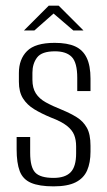

<svg xmlns="http://www.w3.org/2000/svg" viewBox="-20 -655 381 681"><path d="M170 6Q119 6 90 -6.5Q61 -19 50 -48Q39 -77 39 -125V-169H87V-113Q87 -62 105 -43Q123 -24 170 -24Q211 -24 230.5 -44Q250 -64 250 -111V-136Q250 -159 243 -176.5Q236 -194 217 -209Q198 -224 161 -238Q127 -252 101.5 -267.5Q76 -283 61.5 -306Q47 -329 47 -365V-396Q47 -445 76 -474Q105 -503 174 -503Q219 -503 246.5 -490.5Q274 -478 287.5 -450Q301 -422 301 -376V-332H254V-379Q254 -433 234.5 -453Q215 -473 175 -473Q128 -473 111.5 -451Q95 -429 95 -397V-372Q95 -343 107 -324Q119 -305 142.5 -292Q166 -279 201 -265Q230 -253 252.5 -239Q275 -225 288 -202Q301 -179 301 -138V-117Q301 -78 289 -50.5Q277 -23 248.5 -8.5Q220 6 170 6ZM65 -547 153 -635H188L276 -547H240L170 -607L102 -547Z"/></svg>

Font: Alumni Sans Thin Light
Style: Regular
Weight: 300
Version: Version 1.018